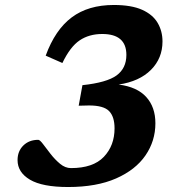

<svg xmlns="http://www.w3.org/2000/svg" viewBox="-20 -739 743 771"><path d="M265 -64Q354 -64 397 -109.2Q440 -154.5 440 -223.5Q440 -270.5 418 -293Q396 -315.5 337.5 -315.5L296 -314.5L311 -397Q409 -407.5 448.2 -436.2Q487.5 -465 487.5 -518.5Q487.5 -602.5 390.5 -602.5Q338 -602.5 300 -577Q262 -551.5 230.5 -486L163.5 -515.5Q201.5 -619.5 268 -669.2Q334.5 -719 437 -719Q507.5 -719 550.5 -699.8Q593.5 -680.5 613 -647.2Q632.5 -614 632.5 -572.5Q632.5 -505 586.2 -458.5Q540 -412 456.5 -399.5Q530.5 -390 567.2 -349.5Q604 -309 604 -244Q604 -173 564.2 -115Q524.5 -57 446.2 -22.5Q368 12 253.5 12Q150 12 100.2 -17.5Q50.5 -47 50.5 -96Q50.5 -132 73.8 -154.8Q97 -177.5 133.5 -177.5Q140 -177.5 152.8 -160.5Q165.5 -143.5 183 -121Q200.5 -98.5 221.2 -81.2Q242 -64 265 -64Z"/></svg>

Font: Newsreader 6pt SemiBold
Style: Italic
Weight: 600
Italic angle: -17°
Designer: Hugues Gentile
Foundry: Production Type
Version: Version 1.003; ttfautohint (v1.8.3)